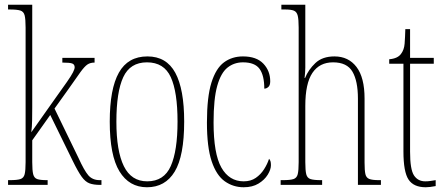

<svg xmlns="http://www.w3.org/2000/svg" viewBox="-20 -780 1878 810"><path d="M14 0V-20H21Q52 -20 66 -24.5Q80 -29 84 -45Q88 -61 88 -96V-664Q88 -699 84 -715Q80 -731 66 -735.5Q52 -740 21 -740H14V-760H116V-373Q116 -355 116 -327.5Q116 -300 115.5 -272Q115 -244 112 -222L211 -362Q244 -408 262.5 -434.5Q281 -461 288 -475Q295 -489 295 -496Q295 -508 285 -512Q275 -516 243 -516V-536H379V-516Q361 -516 349 -508Q337 -500 319.5 -476Q302 -452 268 -403L210 -322L311 -114Q335 -61 352.5 -40.5Q370 -20 401 -20H408V0H402Q375 0 357.5 -6.5Q340 -13 324.5 -34.5Q309 -56 287 -101L192 -295L116 -188V-96Q116 -61 120 -45Q124 -29 137 -24.5Q150 -20 178 -20H181V0Z M600 10Q525 10 484 -57Q443 -124 443 -267Q443 -405 481.5 -473.5Q520 -542 602 -542Q682 -542 719.5 -473Q757 -404 757 -267Q757 -122 717 -56Q677 10 600 10ZM601 -15Q672 -15 700.5 -79.5Q729 -144 729 -267Q729 -392 700.5 -454.5Q672 -517 600 -517Q529 -517 500 -454.5Q471 -392 471 -267Q471 -143 502.5 -79Q534 -15 601 -15Z M1008 10Q964 10 928.5 -15Q893 -40 873 -99.5Q853 -159 853 -263Q853 -371 872 -431.5Q891 -492 925 -517Q959 -542 1005 -542Q1062 -542 1091 -511.5Q1120 -481 1120 -437Q1120 -420 1112 -413Q1104 -406 1095 -406Q1095 -462 1075 -489.5Q1055 -517 1005 -517Q968 -517 940 -495Q912 -473 896.5 -418Q881 -363 881 -264Q881 -131 914 -73Q947 -15 1008 -15Q1038 -15 1059 -29.5Q1080 -44 1094 -66Q1108 -88 1115 -110Q1119 -106 1121 -100Q1123 -94 1123 -83Q1123 -65 1109.5 -43Q1096 -21 1070.5 -5.5Q1045 10 1008 10Z M1164 0V-20H1173Q1204 -20 1218 -24.5Q1232 -29 1236 -45Q1240 -61 1240 -96V-664Q1240 -698 1236 -714Q1232 -730 1220 -735Q1208 -740 1183 -740H1167V-760H1268V-495Q1268 -478 1265 -451H1267Q1281 -486 1310.5 -514Q1340 -542 1391 -542Q1450 -542 1484 -497.5Q1518 -453 1518 -364V-94Q1518 -61 1521.5 -45.5Q1525 -30 1538 -25Q1551 -20 1579 -20H1587V0H1490V-364Q1490 -438 1467 -477.5Q1444 -517 1385 -517Q1328 -517 1298 -472.5Q1268 -428 1268 -333V-96Q1268 -61 1272 -45Q1276 -29 1290 -24.5Q1304 -20 1334 -20H1339V0Z M1776 10Q1725 10 1703.5 -22.5Q1682 -55 1682 -141V-511H1622V-530Q1658 -533 1672 -553Q1685 -570 1687 -596Q1689 -622 1690 -657H1710V-536H1810V-511H1710V-140Q1710 -65 1726.5 -40Q1743 -15 1774 -15Q1786 -15 1795.5 -16.5Q1805 -18 1818 -20V5Q1793 10 1776 10Z"/></svg>

Font: Noto Serif Tamil ExtraCondensed Thin
Style: Italic
Weight: 100
Width: 2
Italic angle: -12°
Designer: Indian Type Foundry, Tom Grace, and the Monotype Design Team
Foundry: Monotype Imaging Inc.
Version: Version 2.003; ttfautohint (v1.8.4.7-5d5b)